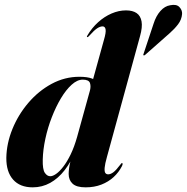

<svg xmlns="http://www.w3.org/2000/svg" viewBox="-20 -775 783 804"><path d="M566.5 -624 428 -118.5Q419.5 -88.5 418.2 -72.5Q417 -56.5 421 -50.8Q425 -45 433 -45Q443 -45 454.5 -53.5Q466 -62 483 -84.5Q487 -89.5 488.2 -91Q489.5 -92.5 491.5 -92Q493.5 -92 493.5 -88.5Q493.5 -85 490.5 -79Q477.5 -53.5 455.8 -33.5Q434 -13.5 404.5 -2Q375 9.5 338.5 9.5Q300.5 9.5 284 -5.8Q267.5 -21 267.5 -46.5Q267.5 -58 269.5 -72Q271.5 -86 276 -104Q280.5 -122 286.5 -145L297 -144Q277.5 -97 250.8 -62.5Q224 -28 190.2 -9.2Q156.5 9.5 117 9.5Q63.5 9.5 34.8 -23Q6 -55.5 6.5 -114Q7.5 -174.5 32 -234.8Q56.5 -295 98.8 -344.5Q141 -394 196 -423.8Q251 -453.5 312.5 -453.5Q345.5 -453.5 365 -446.2Q384.5 -439 392.8 -425.8Q401 -412.5 401 -395L356 -393.5Q361.5 -413 356.8 -427.2Q352 -441.5 326.5 -441.5Q303.5 -441.5 280 -420.2Q256.5 -399 235.2 -363.5Q214 -328 197 -284.2Q180 -240.5 170 -194.2Q160 -148 159 -106.5Q158 -65.5 167.8 -51.2Q177.5 -37 190.5 -37Q201 -37 215 -46.8Q229 -56.5 244.8 -76.8Q260.5 -97 275.8 -128.2Q291 -159.5 303 -202L415 -607Q424.5 -639 422.2 -651.8Q420 -664.5 409.5 -664.5Q399.5 -664.5 387 -656.5Q374.5 -648.5 353.5 -625Q351 -622 349.2 -620.8Q347.5 -619.5 345.5 -619.5Q343.5 -620 344 -622.2Q344.5 -624.5 346.5 -627.5Q365 -658.5 391 -682Q417 -705.5 447.2 -718.5Q477.5 -731.5 507.5 -731.5Q535.5 -731.5 552 -720.2Q568.5 -709 572.8 -685.2Q577 -661.5 566.5 -624ZM623 -675.5Q633.5 -708.5 651.8 -729Q670 -749.5 692.5 -753Q719 -758.5 731.2 -745.5Q743.5 -732.5 742.5 -716.5Q740.5 -692.5 725.5 -673Q710.5 -653.5 690.5 -636L587.5 -545Q586 -543.5 584 -543.2Q582 -543 580.5 -543.5Q579.5 -545 580.2 -546.5Q581 -548 581.5 -550.5Z"/></svg>

Font: Fraunces 120pt
Style: Bold Italic
Weight: 700
Italic angle: -16°
Version: Version 1.000;[b76b70a41]